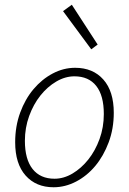

<svg xmlns="http://www.w3.org/2000/svg" viewBox="-20 -778 544 810"><path d="M365 -570 246 -731 283 -758 392 -590ZM206 12Q132 12 88 -37.5Q44 -87 44 -178Q44 -245 65 -302.5Q86 -360 121.5 -402Q157 -444 202.5 -468Q248 -492 297 -492Q372 -492 416 -442.5Q460 -393 460 -302Q460 -235 438.5 -177.5Q417 -120 382 -78Q347 -36 301 -12Q255 12 206 12ZM210 -24Q249 -24 286 -46Q323 -68 352.5 -105Q382 -142 400 -191.5Q418 -241 418 -297Q418 -375 386 -415.5Q354 -456 294 -456Q255 -456 217.5 -434Q180 -412 150.5 -375Q121 -338 103 -288.5Q85 -239 85 -184Q85 -106 117.5 -65Q150 -24 210 -24Z"/></svg>

Font: TypoPRO Source Sans Pro
Style: Italic
Weight: 300
Italic angle: -11°
Designer: Paul D. Hunt
Foundry: Adobe Systems Incorporated
Version: Version 1.075;PS 2.000;hotconv 1.0.86;makeotf.lib2.5.63406